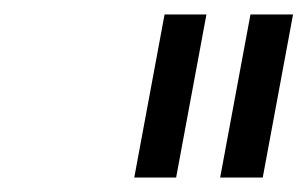

<svg xmlns="http://www.w3.org/2000/svg" viewBox="-20 -759 426 266"><path d="M208 -739H266L224 -513H166ZM327 -739H386L344 -513H285Z"/></svg>

Font: Involve Medium Oblique
Style: Italic
Weight: 500
Italic angle: -10.5°
Designer: Stefan Peev
Foundry: Context Ltd.
Version: Version 1.001